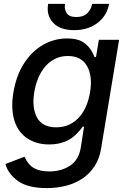

<svg xmlns="http://www.w3.org/2000/svg" viewBox="-20 -750 657 986"><path d="M7.8 92.3 105.8 54.7Q115.4 76 127.7 90.6Q139.9 105.1 155.5 113.8Q171.2 122.5 190.5 126.4Q209.9 130.3 233.7 130.3Q294 130.3 339.1 101.2Q384.2 72.1 394.9 7.8L411.6 -99.4H404.8Q392.8 -82 371.4 -60.7Q360.8 -50.1 347.1 -40.5Q333.5 -30.9 316.4 -23.8Q299.4 -16.7 278.6 -12.4Q257.8 -8.2 232.6 -8.2Q168 -8.2 121.4 -38.7Q98 -54 81.1 -76.3Q64.3 -98.7 54.7 -128.4Q45.1 -158 43.3 -194.6Q41.5 -231.2 48.7 -274.9Q63.2 -361.9 103 -424Q122.9 -454.9 147.4 -478.9Q171.9 -502.8 200.1 -519.2Q228.3 -535.5 259.4 -544Q290.5 -552.6 323.2 -552.6Q375 -552.6 402.7 -535.9Q426.1 -521.7 440.9 -502.1Q455.6 -482.6 465.2 -457H473L487.6 -545.5H591.6L499.3 12.1Q490.8 65.3 465.4 103.9Q440 142.4 402.7 167.3Q365.4 192.1 318.7 204Q272 215.9 220.5 215.9Q122.5 215.9 72.1 179.3Q21.7 142.8 7.8 92.3ZM170.1 -146.3Q197.4 -96.2 268.8 -96.2Q308.2 -96.2 338.1 -111.2Q367.9 -126.1 389.2 -151.1Q410.5 -176.1 423.7 -208.6Q436.8 -241.1 442.5 -276.3Q456.3 -359 426.8 -410.9Q397.7 -462.4 328.5 -462.4Q292.3 -462.4 263.1 -448Q234 -433.6 212.4 -408.6Q190.7 -383.5 176.5 -349.6Q162.3 -315.7 155.9 -276.3Q142.8 -197.8 170.1 -146.3ZM227.3 -730.1H313.9Q311.4 -716.6 313.7 -705.1Q316.1 -693.5 322.1 -683.2Q334.2 -662.6 372.2 -662.6Q409.4 -662.6 429 -682.9Q448.2 -702.8 453.1 -730.1H540.1Q529.8 -670.5 481.5 -632.8Q433.2 -595.2 360.4 -595.2Q288.7 -595.2 253.2 -632.8Q217 -670.8 227.3 -730.1Z"/></svg>

Font: Inter P Medium
Style: Italic
Weight: 500
Italic angle: 9.39999°
Designer: Rasmus Andersson
Foundry: rsms
Version: Version 3.018;git-588b23468